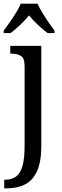

<svg xmlns="http://www.w3.org/2000/svg" viewBox="-32 -786 336 1046"><path d="M-9 240V193H-2Q31 193 54.5 176.5Q78 160 90 120Q102 80 102 9V-426Q102 -471 80.5 -482.5Q59 -494 29 -494H24V-536H193V8Q193 97 169 148Q145 199 103 219.5Q61 240 6 240ZM-12 -619Q2 -638 20.5 -664Q39 -690 55.5 -717Q72 -744 81 -766H172Q182 -744 198.5 -717Q215 -690 233 -664Q251 -638 265 -619V-606H227Q201 -626 174 -651Q147 -676 126 -702Q105 -676 78.5 -651Q52 -626 26 -606H-12Z"/></svg>

Font: Noto Serif SemiCondensed
Style: Regular
Weight: 400
Width: 4
Designer: Monotype Design Team
Foundry: Monotype Imaging Inc.
Version: Version 2.013